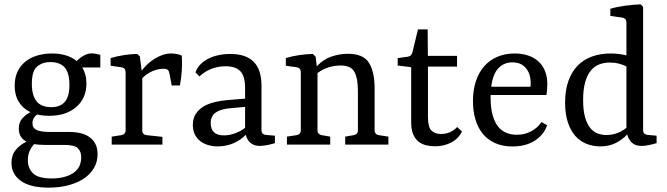

<svg xmlns="http://www.w3.org/2000/svg" viewBox="-20 -674 3107 895"><path d="M128.4 -282.9Q128.4 -230.2 150 -202.4Q171.6 -174.5 219.3 -174.5Q260.4 -174.5 282 -198.9Q303.6 -223.3 303.6 -278.5Q303.6 -333.8 281.8 -359.3Q260 -384.7 213.8 -384.7Q178.2 -384.7 153.3 -364Q128.4 -343.3 128.4 -282.9ZM434.9 44.4Q434.9 80 418 109.1Q401.1 138.2 370.9 158.4Q340.7 178.5 298.7 189.6Q256.7 200.7 206.9 200.7Q120.7 200.7 77.1 169.1Q33.5 137.5 33.5 85.8Q33.5 49.1 53.3 24.9Q73.1 0.7 103.6 -13.8Q85.8 -22.9 76.7 -38Q67.6 -53.1 67.6 -73.8Q67.6 -103.3 83.6 -121.6Q99.6 -140 121.8 -151.3Q87.3 -167.6 67.8 -198.9Q48.4 -230.2 48.4 -274.5Q48.4 -312.4 62.2 -340.9Q76 -369.5 99.5 -387.8Q122.9 -406.2 154.9 -415.5Q186.9 -424.7 222.9 -424.7Q258.2 -424.7 287.3 -415.8Q316.4 -406.9 337.1 -389.8Q354.9 -406.5 372 -415.8Q389.1 -425.1 406.9 -425.1Q416 -425.1 427.3 -423.1Q438.5 -421.1 447.6 -418.5V-359.6H363.6Q372.7 -344.4 377.8 -325.6Q382.9 -306.9 382.9 -285.1Q382.9 -216.4 335.6 -175.3Q288.4 -134.2 209.1 -134.2Q194.2 -134.2 180 -135.8Q165.8 -137.5 153.1 -140.4Q142.9 -133.1 137.1 -123.1Q131.3 -113.1 131.3 -99.6Q131.3 -77.5 150.4 -68.2Q169.5 -58.9 212.7 -58.9H302.2Q368 -58.9 401.5 -31.6Q434.9 -4.4 434.9 44.4ZM221.5 157.8Q281.8 157.8 320.2 133.3Q358.5 108.7 358.5 58.9Q358.5 32 342.7 16.7Q326.9 1.5 280.4 1.5H186.9Q173.5 1.5 161.5 0.5Q149.5 -0.4 139.3 -2.2Q126.5 11.3 118.2 29.6Q109.8 48 109.8 73.1Q109.8 109.5 133.6 133.6Q157.5 157.8 221.5 157.8Z M737.1 -36V0H500.7V-37.1L545.5 -44Q554.9 -45.5 560.2 -51.1Q565.5 -56.7 565.5 -66.2V-335.6Q565.5 -346.5 560.9 -352.7Q556.4 -358.9 545.8 -360.4L495.6 -367.6V-403.3Q524.4 -412 557.8 -417.1Q591.3 -422.2 619.6 -422.5L632 -410.9L640.4 -344.4Q651.6 -360 667.3 -374.5Q682.9 -389.1 700.7 -400.2Q718.5 -411.3 738.4 -418Q758.2 -424.7 777.8 -424.7Q789.1 -424.7 803.6 -422.2Q818.2 -419.6 827.3 -414.9Q829.8 -384.4 827.5 -345.8Q825.1 -307.3 818.5 -275.6H780.4L769.8 -332Q767.3 -344 761.6 -348.7Q756 -353.5 745.1 -353.5Q719.6 -353.8 692.9 -343.3Q666.2 -332.7 643.3 -309.8V-66.2Q643.3 -56.4 648.5 -50.7Q653.8 -45.1 663.6 -44Z M1023.6 -42.9Q1049.8 -42.9 1076.7 -52.9Q1103.6 -62.9 1122.5 -78.5V-175.6L1053.1 -169.5Q1009.1 -165.8 985.6 -149.5Q962.2 -133.1 962.2 -99.6Q962.2 -72.7 977.3 -57.8Q992.4 -42.9 1023.6 -42.9ZM1191.6 6.2Q1165.5 6.2 1148.7 -7.1Q1132 -20.4 1125.5 -45.8Q1102.5 -21.1 1068.4 -6.4Q1034.2 8.4 995.3 8.4Q970.5 8.4 949.1 1.8Q927.6 -4.7 912.2 -17.3Q896.7 -29.8 887.8 -48.5Q878.9 -67.3 878.9 -91.3Q878.9 -122.9 893.5 -144.4Q908 -165.8 931.1 -178.9Q954.2 -192 982.7 -198.5Q1011.3 -205.1 1038.9 -207.3L1122.5 -214.2V-263.3Q1122.5 -319.3 1100.2 -342.2Q1077.8 -365.1 1032 -365.1Q997.5 -365.1 966.7 -353.6Q936 -342.2 909.8 -317.8L891.3 -336.4Q898.2 -357.1 913.8 -373.3Q929.5 -389.5 950.7 -400.4Q972 -411.3 998.5 -416.9Q1025.1 -422.5 1053.8 -422.5Q1126.2 -422.5 1162.5 -386Q1198.9 -349.5 1198.9 -274.2V-68.4Q1198.9 -56.7 1204.2 -51.5Q1209.5 -46.2 1219.6 -45.1L1261.5 -41.5V-6.9Q1252.4 -3.6 1230.7 1.3Q1209.1 6.2 1191.6 6.2Z M1519.3 -37.1V0H1317.5V-37.1L1362.2 -44Q1371.6 -45.5 1376.9 -51.3Q1382.2 -57.1 1382.2 -66.5V-337.5Q1382.2 -347.3 1377.3 -353.1Q1372.4 -358.9 1362.9 -360.4L1312.4 -367.6V-403.3Q1341.8 -412.4 1375.5 -417.3Q1409.1 -422.2 1438.5 -422.5L1451.3 -409.8L1456.7 -365.1Q1486.9 -397.1 1524.7 -410.2Q1562.5 -423.3 1601.5 -423.3Q1673.8 -423.3 1700 -381.1Q1726.2 -338.9 1726.2 -263.6V-66.2Q1726.2 -56.7 1731.5 -51.1Q1736.7 -45.5 1745.8 -44L1790.5 -37.1V0H1589.1V-37.1L1628.7 -44Q1637.1 -45.5 1642.7 -50.7Q1648.4 -56 1648.4 -66.2V-249.5Q1648.4 -309.5 1632 -339.1Q1615.6 -368.7 1568.4 -368.7Q1539.6 -368.7 1511.6 -360Q1483.6 -351.3 1460 -333.5V-66.5Q1460 -57.1 1465.1 -51.5Q1470.2 -45.8 1479.3 -44Z M1896.7 -102.9V-360.7L1833.8 -368.7V-403.3L1880 -409.5Q1889.8 -410.9 1894.9 -416Q1900 -421.1 1902.5 -430.2L1928.4 -537.1H1973.5L1974.5 -413.5H2110.5V-363.6H1974.9V-128.7Q1974.9 -81.5 1991.1 -65.5Q2007.3 -49.5 2034.9 -49.5Q2057.8 -49.5 2077.3 -57.8Q2096.7 -66.2 2110.9 -81.8L2133.5 -61.1Q2117.1 -27.3 2083.1 -9.6Q2049.1 8 2008 8Q1985.8 8 1965.5 2.9Q1945.1 -2.2 1930 -14.7Q1914.9 -27.3 1905.8 -48.7Q1896.7 -70.2 1896.7 -102.9Z M2368.4 -383.3Q2329.1 -383.3 2303.3 -356.2Q2277.5 -329.1 2269.8 -269.8H2452.7Q2453.1 -273.8 2453.5 -278Q2453.8 -282.2 2453.8 -286.9Q2453.8 -329.5 2431.6 -356.4Q2409.5 -383.3 2368.4 -383.3ZM2530.2 -90.2Q2515.6 -46.2 2473.5 -18.7Q2431.3 8.7 2368.7 8.7Q2322.2 8.7 2287.5 -7.1Q2252.7 -22.9 2230 -50.9Q2207.3 -78.9 2196 -117.8Q2184.7 -156.7 2184.7 -202.5Q2184.7 -254.5 2198.5 -296Q2212.4 -337.5 2237.8 -366Q2263.3 -394.5 2299.3 -409.6Q2335.3 -424.7 2379.3 -424.7Q2413.1 -424.7 2441.1 -415.5Q2469.1 -406.2 2489.1 -388.4Q2509.1 -370.5 2520.2 -343.6Q2531.3 -316.7 2531.3 -281.5Q2531.3 -271.3 2530.2 -256.9Q2529.1 -242.5 2527.3 -231.3H2266.9Q2266.9 -228.7 2266.9 -225.8Q2266.9 -222.9 2266.9 -220Q2266.9 -170.9 2276.4 -137.3Q2285.8 -103.6 2302.2 -83.5Q2318.5 -63.3 2341.1 -54.5Q2363.6 -45.8 2389.8 -45.8Q2425.5 -45.8 2455.8 -61.8Q2486.2 -77.8 2504 -105.1Z M2806.2 -44.7Q2833.5 -44.7 2857.5 -53.8Q2881.5 -62.9 2900 -78.2V-364Q2886.9 -371.6 2866 -377.1Q2845.1 -382.5 2822.2 -382.5Q2796.7 -382.5 2774 -374Q2751.3 -365.5 2734.5 -345.5Q2717.8 -325.5 2708 -291.6Q2698.2 -257.8 2698.2 -207.6Q2698.2 -160.4 2706.9 -128.9Q2715.6 -97.5 2730.4 -78.7Q2745.1 -60 2764.7 -52.4Q2784.4 -44.7 2806.2 -44.7ZM2970.5 6.2Q2941.1 6.2 2925.3 -9.1Q2909.5 -24.4 2903.6 -47.3Q2882.5 -24 2851.1 -7.8Q2819.6 8.4 2777.8 8.4Q2744.7 8.4 2714.7 -3.3Q2684.7 -14.9 2662.5 -39.5Q2640.4 -64 2627.3 -102.9Q2614.2 -141.8 2614.2 -195.6Q2614.2 -253.5 2629.6 -296.7Q2645.1 -340 2672.9 -368.4Q2700.7 -396.7 2740 -410.7Q2779.3 -424.7 2826.5 -424.7Q2846.9 -424.7 2865.8 -422.2Q2884.7 -419.6 2900 -416V-569.8Q2900 -579.6 2894.7 -585.1Q2889.5 -590.5 2880.4 -592L2825.1 -599.6V-633.1Q2840.7 -637.8 2858.9 -641.5Q2877.1 -645.1 2895.8 -647.6Q2914.5 -650.2 2932.7 -651.8Q2950.9 -653.5 2966.5 -653.8L2977.8 -642.2V-68.7Q2977.8 -56 2983.8 -51.1Q2989.8 -46.2 2998.9 -45.1L3040.7 -41.5V-6.9Q3028.4 -2.9 3008 1.6Q2987.6 6.2 2970.5 6.2Z"/></svg>

Font: Rasa
Style: Regular
Weight: 400
Version: Version 1.000;PS 1.000;hotconv 1.0.88;makeotf.lib2.5.647800;